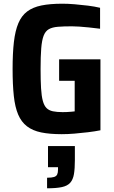

<svg xmlns="http://www.w3.org/2000/svg" viewBox="-20 -716 617 1036"><path d="M313 8Q248 8 202 -1.5Q156 -11 125.5 -34.5Q95 -58 78 -98Q61 -138 54.5 -198.5Q48 -259 48 -344Q48 -429 55 -489.5Q62 -550 79 -590.5Q96 -631 126.5 -654Q157 -677 203.5 -686.5Q250 -696 317 -696Q347 -696 383 -693Q419 -690 455 -685.5Q491 -681 520 -674V-561Q488 -565 459.5 -568Q431 -571 407.5 -572.5Q384 -574 368 -574Q323 -574 292.5 -571.5Q262 -569 243.5 -558.5Q225 -548 215.5 -523.5Q206 -499 202.5 -455.5Q199 -412 199 -344Q199 -282 201.5 -240Q204 -198 211 -172Q218 -146 231 -133Q244 -120 265.5 -115.5Q287 -111 318 -111Q329 -111 340.5 -111.5Q352 -112 363 -113Q374 -114 383 -115V-280H299V-396H522V-13Q492 -7 455 -2.5Q418 2 381.5 5Q345 8 313 8ZM234 300V243Q259 243 271.5 239Q284 235 288.5 225.5Q293 216 293 199V186H239V72H384V149Q384 194 379 223.5Q374 253 359 270Q344 287 314 293.5Q284 300 234 300Z"/></svg>

Font: Saira SemiCondensed
Style: Bold
Weight: 700
Width: 4
Designer: Hector Gatti with collaboration of the Omnibus-Type team
Foundry: Omnibus-Type
Version: Version 1.101